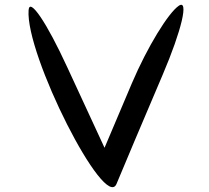

<svg xmlns="http://www.w3.org/2000/svg" viewBox="-20 -836 871 799"><path d="M99 -794C85 -609 417 46 465 -71C491 -134 578 -340 657 -525C736 -710 767 -841 724 -812C680 -782 593 -640 529 -490L415 -221L260 -556C175 -741 103 -848 99 -794Z"/></svg>

Font: Venom Sans
Style: Regular
Weight: 400
Version: Version 1.001